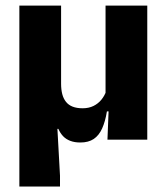

<svg xmlns="http://www.w3.org/2000/svg" viewBox="-20 -512 611 704"><path d="M520 -491.5V0H374L379 -126L367 -137V-491.5ZM204 -205Q204 -184 208.2 -167.2Q212.5 -150.5 221.8 -138.8Q231 -127 246.2 -121Q261.5 -115 283 -115Q305.5 -115 322.8 -123.5Q340 -132 351.8 -146.5Q363.5 -161 369.5 -178L397 -103.5H372Q366 -66.5 354.5 -41Q343 -15.5 323.8 -2.5Q304.5 10.5 274.5 10.5Q253.5 10.5 237.8 4.5Q222 -1.5 211.5 -12.5Q201 -23.5 194 -39.5H190.5L200 132V172H51V-491.5H204Z"/></svg>

Font: Anek Telugu Medium
Style: Bold
Weight: 700
Version: Version 1.003